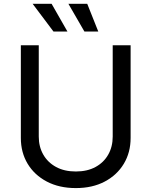

<svg xmlns="http://www.w3.org/2000/svg" viewBox="-20 -962 784 994"><path d="M372.6 11.7Q286.6 11.7 222.4 -22Q158.2 -55.7 123 -114.3Q87.9 -172.9 87.9 -247.6V-727.5H180.7V-254.9Q180.7 -202.6 203.9 -161.9Q227.1 -121.1 270 -97.7Q313 -74.2 372.6 -74.2Q432.1 -74.2 474.9 -97.7Q517.6 -121.1 540.5 -161.9Q563.5 -202.6 563.5 -254.9V-727.5H656.2V-247.6Q656.2 -172.9 621.1 -114.3Q585.9 -55.7 522.2 -22Q458.5 11.7 372.6 11.7ZM417 -798.8 334 -942.4H431.6L488.8 -798.8ZM256.8 -798.8 148.9 -942.4H247.1L329.1 -798.8Z"/></svg>

Font: Inter Variable LoSnoCo
Style: Regular
Weight: 400
Designer: Rasmus Andersson
Foundry: rsms
Version: Version 4.000;git-a52131595; featfreeze: case,dlig,ss01,ss02